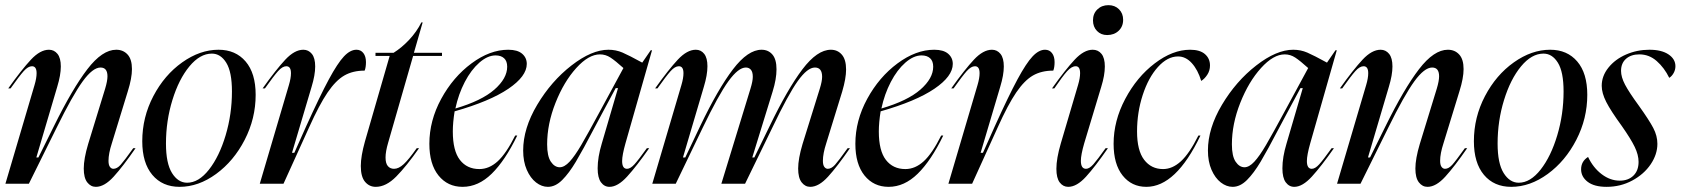

<svg xmlns="http://www.w3.org/2000/svg" viewBox="-20 -713 6521 745"><path d="M122 -429Q122 -456 104 -456Q89 -456 72 -437Q55 -418 21 -370H12Q64 -443 100 -481.5Q136 -520 170 -520Q190 -520 203 -504Q216 -488 216 -455Q216 -422 202 -376L121 -102H129L189 -223Q261 -369 319 -444.5Q377 -520 431 -520Q458 -520 475 -501.5Q492 -483 492 -445Q492 -410 476 -359L414 -157Q401 -117 401 -89Q401 -73 406.5 -65.5Q412 -58 420 -58Q434 -58 448 -73.5Q462 -89 497 -138H506Q457 -67 421 -27.5Q385 12 352 12Q332 12 318.5 -5.5Q305 -23 305 -59Q305 -97 322 -154L388 -369Q397 -399 397 -417Q397 -451 370 -451Q340 -451 301 -397.5Q262 -344 199 -216L92 0H1L114 -383Q122 -410 122 -429Z M677 12Q610 12 571 -34.5Q532 -81 532 -165Q532 -258 575 -340Q618 -422 687 -471Q756 -520 828 -520Q894 -520 933 -474.5Q972 -429 972 -345Q972 -253 929.5 -170.5Q887 -88 818.5 -38Q750 12 677 12ZM706 -4Q751 -4 791 -55Q831 -106 855.5 -188Q880 -270 880 -358Q880 -434 858 -469.5Q836 -505 802 -505Q756 -505 715 -455.5Q674 -406 649 -325Q624 -244 624 -156Q624 -79 647.5 -41.5Q671 -4 706 -4Z M1109 -429Q1109 -456 1091 -456Q1076 -456 1059 -437Q1042 -418 1008 -370H999Q1051 -443 1087 -481.5Q1123 -520 1157 -520Q1177 -520 1190 -504Q1203 -488 1203 -455Q1203 -422 1189 -376L1113 -120H1122L1168 -223Q1222 -342 1256 -405Q1290 -468 1314.5 -494Q1339 -520 1363 -520Q1380 -520 1390 -507Q1400 -494 1400 -472Q1400 -452 1395 -439Q1349 -439 1316 -420Q1283 -401 1251 -354Q1219 -307 1179 -218L1080 0H988L1101 -383Q1109 -410 1109 -429Z M1492 -496H1437V-508H1507Q1539 -528 1568 -559Q1597 -590 1615 -626H1620L1586 -508H1695V-496H1583L1486 -159Q1476 -125 1476 -102Q1476 -79 1485 -68.5Q1494 -58 1509 -58Q1527 -58 1546.5 -76Q1566 -94 1597 -138H1606Q1557 -68 1517.5 -28Q1478 12 1438 12Q1413 12 1396.5 -7.5Q1380 -27 1380 -69Q1380 -107 1396 -164Z M1952 -520Q1988 -520 2006 -504.5Q2024 -489 2024 -465Q2024 -417 1952.5 -368.5Q1881 -320 1744 -281Q1737 -237 1737 -203Q1737 -128 1764.5 -92.5Q1792 -57 1840 -57Q1878 -57 1911 -87Q1944 -117 1979 -187H1987Q1940 -90 1888 -39Q1836 12 1775 12Q1717 12 1681.5 -32Q1646 -76 1646 -155Q1646 -245 1692 -329.5Q1738 -414 1809.5 -467Q1881 -520 1952 -520ZM1948 -454Q1948 -476 1936 -487Q1924 -498 1903 -498Q1872 -498 1840 -470Q1808 -442 1783.5 -395Q1759 -348 1747 -292Q1849 -322 1898.5 -365.5Q1948 -409 1948 -454Z M2309 -283 2399 -449Q2368 -477 2349 -489.5Q2330 -502 2308 -502Q2264 -502 2216 -449Q2168 -396 2135.5 -314Q2103 -232 2103 -153Q2103 -107 2117.5 -85.5Q2132 -64 2152 -64Q2170 -64 2190 -85.5Q2210 -107 2235.5 -150.5Q2261 -194 2309 -283ZM2341 -520Q2370 -520 2395.5 -509Q2421 -498 2472 -470L2505 -518H2510L2407 -157Q2394 -111 2394 -88Q2394 -58 2413 -58Q2426 -58 2441.5 -75Q2457 -92 2490 -138H2499Q2450 -68 2413.5 -28Q2377 12 2345 12Q2325 12 2312 -5.5Q2299 -23 2299 -60Q2299 -103 2315 -156L2378 -371H2369L2319 -278L2287 -218Q2241 -130 2214.5 -85.5Q2188 -41 2161.5 -14.5Q2135 12 2106 12Q2082 12 2060 -5Q2038 -22 2024 -54Q2010 -86 2010 -129Q2010 -215 2064.5 -306.5Q2119 -398 2197.5 -459Q2276 -520 2341 -520Z M2632 -429Q2632 -456 2614 -456Q2599 -456 2582 -437Q2565 -418 2531 -370H2522Q2574 -443 2610 -481.5Q2646 -520 2680 -520Q2700 -520 2712.5 -504Q2725 -488 2725 -456Q2725 -422 2711 -376L2630 -102H2639L2697 -224Q2766 -368 2824 -444Q2882 -520 2935 -520Q2961 -520 2977 -501.5Q2993 -483 2993 -444Q2993 -406 2978 -358L2899 -102H2907L2966 -223Q3036 -368 3093.5 -444Q3151 -520 3204 -520Q3230 -520 3246.5 -501Q3263 -482 3263 -443Q3263 -409 3248 -358L3186 -157Q3173 -117 3173 -89Q3173 -73 3178.5 -65.5Q3184 -58 3192 -58Q3206 -58 3220 -73.5Q3234 -89 3269 -138H3278Q3229 -67 3193 -27.5Q3157 12 3124 12Q3104 12 3090.5 -5.5Q3077 -23 3077 -59Q3077 -97 3094 -154L3161 -369Q3170 -398 3170 -415Q3170 -451 3142 -451Q3113 -451 3075.5 -398.5Q3038 -346 2976 -216L2871 0H2779L2892 -369Q2901 -398 2901 -415Q2901 -434 2893.5 -442.5Q2886 -451 2874 -451Q2845 -451 2806.5 -398Q2768 -345 2706 -216L2602 0H2511L2624 -383Q2632 -410 2632 -429Z M3605 -520Q3641 -520 3659 -504.5Q3677 -489 3677 -465Q3677 -417 3605.5 -368.5Q3534 -320 3397 -281Q3390 -237 3390 -203Q3390 -128 3417.5 -92.5Q3445 -57 3493 -57Q3531 -57 3564 -87Q3597 -117 3632 -187H3640Q3593 -90 3541 -39Q3489 12 3428 12Q3370 12 3334.5 -32Q3299 -76 3299 -155Q3299 -245 3345 -329.5Q3391 -414 3462.5 -467Q3534 -520 3605 -520ZM3601 -454Q3601 -476 3589 -487Q3577 -498 3556 -498Q3525 -498 3493 -470Q3461 -442 3436.5 -395Q3412 -348 3400 -292Q3502 -322 3551.5 -365.5Q3601 -409 3601 -454Z M3781 -429Q3781 -456 3763 -456Q3748 -456 3731 -437Q3714 -418 3680 -370H3671Q3723 -443 3759 -481.5Q3795 -520 3829 -520Q3849 -520 3862 -504Q3875 -488 3875 -455Q3875 -422 3861 -376L3785 -120H3794L3840 -223Q3894 -342 3928 -405Q3962 -468 3986.5 -494Q4011 -520 4035 -520Q4052 -520 4062 -507Q4072 -494 4072 -472Q4072 -452 4067 -439Q4021 -439 3988 -420Q3955 -401 3923 -354Q3891 -307 3851 -218L3752 0H3660L3773 -383Q3781 -410 3781 -429Z M4220 -520Q4241 -520 4254 -504Q4267 -488 4267 -455Q4267 -421 4253 -376L4187 -157Q4174 -112 4174 -89Q4174 -58 4194 -58Q4207 -58 4222.5 -75.5Q4238 -93 4270 -138H4279Q4230 -67 4194 -27.5Q4158 12 4125 12Q4105 12 4092 -5Q4079 -22 4079 -58Q4079 -98 4096 -156L4163 -383Q4171 -410 4171 -429Q4171 -456 4154 -456Q4138 -456 4120.5 -436.5Q4103 -417 4071 -370H4062Q4114 -443 4150 -481.5Q4186 -520 4220 -520ZM4221 -634Q4221 -660 4238 -676.5Q4255 -693 4281 -693Q4306 -693 4322 -677Q4338 -661 4338 -636Q4338 -610 4320.5 -593.5Q4303 -577 4276 -577Q4252 -577 4236.5 -593Q4221 -609 4221 -634Z M4598 -520Q4636 -520 4655.5 -503Q4675 -486 4675 -459Q4675 -439 4664.5 -423Q4654 -407 4641 -399Q4628 -442 4604.5 -468Q4581 -494 4551 -494Q4510 -494 4473 -453Q4436 -412 4414 -344.5Q4392 -277 4392 -203Q4392 -129 4419.5 -93Q4447 -57 4493 -57Q4529 -57 4562 -87Q4595 -117 4630 -187H4638Q4543 12 4428 12Q4371 12 4336 -32Q4301 -76 4301 -155Q4301 -244 4346 -329Q4391 -414 4460.5 -467Q4530 -520 4598 -520Z M4966 -283 5056 -449Q5025 -477 5006 -489.5Q4987 -502 4965 -502Q4921 -502 4873 -449Q4825 -396 4792.5 -314Q4760 -232 4760 -153Q4760 -107 4774.5 -85.5Q4789 -64 4809 -64Q4827 -64 4847 -85.5Q4867 -107 4892.5 -150.5Q4918 -194 4966 -283ZM4998 -520Q5027 -520 5052.5 -509Q5078 -498 5129 -470L5162 -518H5167L5064 -157Q5051 -111 5051 -88Q5051 -58 5070 -58Q5083 -58 5098.5 -75Q5114 -92 5147 -138H5156Q5107 -68 5070.5 -28Q5034 12 5002 12Q4982 12 4969 -5.5Q4956 -23 4956 -60Q4956 -103 4972 -156L5035 -371H5026L4976 -278L4944 -218Q4898 -130 4871.5 -85.5Q4845 -41 4818.5 -14.5Q4792 12 4763 12Q4739 12 4717 -5Q4695 -22 4681 -54Q4667 -86 4667 -129Q4667 -215 4721.5 -306.5Q4776 -398 4854.5 -459Q4933 -520 4998 -520Z M5289 -429Q5289 -456 5271 -456Q5256 -456 5239 -437Q5222 -418 5188 -370H5179Q5231 -443 5267 -481.5Q5303 -520 5337 -520Q5357 -520 5370 -504Q5383 -488 5383 -455Q5383 -422 5369 -376L5288 -102H5296L5356 -223Q5428 -369 5486 -444.5Q5544 -520 5598 -520Q5625 -520 5642 -501.5Q5659 -483 5659 -445Q5659 -410 5643 -359L5581 -157Q5568 -117 5568 -89Q5568 -73 5573.5 -65.5Q5579 -58 5587 -58Q5601 -58 5615 -73.5Q5629 -89 5664 -138H5673Q5624 -67 5588 -27.5Q5552 12 5519 12Q5499 12 5485.5 -5.5Q5472 -23 5472 -59Q5472 -97 5489 -154L5555 -369Q5564 -399 5564 -417Q5564 -451 5537 -451Q5507 -451 5468 -397.5Q5429 -344 5366 -216L5259 0H5168L5281 -383Q5289 -410 5289 -429Z M5844 12Q5777 12 5738 -34.5Q5699 -81 5699 -165Q5699 -258 5742 -340Q5785 -422 5854 -471Q5923 -520 5995 -520Q6061 -520 6100 -474.5Q6139 -429 6139 -345Q6139 -253 6096.5 -170.5Q6054 -88 5985.5 -38Q5917 12 5844 12ZM5873 -4Q5918 -4 5958 -55Q5998 -106 6022.5 -188Q6047 -270 6047 -358Q6047 -434 6025 -469.5Q6003 -505 5969 -505Q5923 -505 5882 -455.5Q5841 -406 5816 -325Q5791 -244 5791 -156Q5791 -79 5814.5 -41.5Q5838 -4 5873 -4Z M6380 -520Q6427 -520 6454 -502Q6481 -484 6481 -456Q6481 -442 6474 -429.5Q6467 -417 6457 -411Q6438 -450 6408.5 -476Q6379 -502 6341 -502Q6309 -502 6289.5 -485Q6270 -468 6270 -438Q6270 -414 6285.5 -384.5Q6301 -355 6339 -303Q6379 -247 6395 -216.5Q6411 -186 6411 -155Q6411 -114 6385 -75.5Q6359 -37 6313.5 -12.5Q6268 12 6214 12Q6166 12 6140.5 -7.5Q6115 -27 6115 -56Q6115 -87 6142 -104Q6162 -62 6195 -37Q6228 -12 6265 -12Q6298 -12 6318 -31.5Q6338 -51 6338 -85Q6338 -112 6323 -143Q6308 -174 6273 -224Q6230 -283 6212.5 -317.5Q6195 -352 6195 -380Q6195 -418 6221 -450.5Q6247 -483 6289.5 -501.5Q6332 -520 6380 -520Z"/></svg>

Font: Nyght Serif Italic
Style: Regular
Weight: 400
Italic angle: -16°
Designer: Maksym Kobuzan
Version: Version 0.410